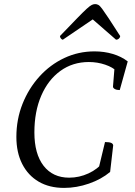

<svg xmlns="http://www.w3.org/2000/svg" viewBox="-20 -906 661 938"><path d="M293 12Q221 12 169 -18.5Q117 -49 88.5 -105Q60 -161 60 -237Q60 -323 90 -398.5Q120 -474 172.5 -532Q225 -590 294 -622.5Q363 -655 442 -655Q489 -655 531 -642.5Q573 -630 604 -606L565 -466Q550 -466 541 -471Q532 -476 532 -483L540 -582L551 -557Q532 -577 494 -590Q456 -603 414 -603Q335 -603 275 -559.5Q215 -516 181.5 -438.5Q148 -361 148 -259Q148 -154 193 -96Q238 -38 318 -38Q367 -38 412.5 -59Q458 -80 483 -114L460 -75L493 -212Q514 -212 523 -208Q532 -204 533 -196L518 -66Q475 -30 414.5 -9Q354 12 293 12ZM445 -886Q453 -886 460.5 -882Q468 -878 479 -863Q490 -848 511 -816.5Q532 -785 567 -730Q567 -723 561 -717.5Q555 -712 547 -712L423 -820H446L287 -712Q283 -712 278 -717.5Q273 -723 273 -730Q326 -785 356.5 -816.5Q387 -848 403.5 -863Q420 -878 428.5 -882Q437 -886 445 -886Z"/></svg>

Font: Petrona
Style: Italic
Weight: 400
Italic angle: -9°
Designer: Ringo R. Seeber
Foundry: Ringo R. Seeber
Version: Version 2.001; ttfautohint (v1.8.3)